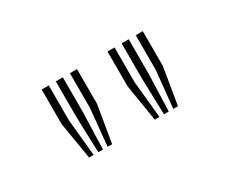

<svg xmlns="http://www.w3.org/2000/svg" viewBox="-42 -889 367 312"><g transform="rotate(-30 141.5 -733.0)"><path d="M92.8 -665.8 99.5 -735V-800H112.8V-735L101.2 -665.8ZM58 -665.8 46.5 -735V-800H59.8V-735L66.5 -665.8ZM75.2 -665.8 73 -735V-800H86.2V-735L84 -665.8ZM216 -665.8 223 -735V-800H236.2V-735L224.8 -665.8ZM181.2 -665.8 170 -735V-800H183.2V-735L190 -665.8ZM198.5 -665.8 196.5 -735V-800H209.8V-735L207.5 -665.8Z"/></g></svg>

Font: Big Shoulders Inline Display
Style: Regular
Weight: 400
Designer: Patric King
Foundry: XO Type Co
Version: Version 1.000